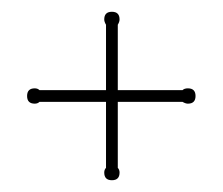

<svg xmlns="http://www.w3.org/2000/svg" viewBox="-20 -432 379 326"><path d="M290 -279Q293 -282 299 -282Q312 -282 312 -269Q312 -256 299 -256Q295 -256 290 -259H180V-147Q183 -144 183 -139Q183 -126 170 -126Q157 -126 157 -139Q157 -144 160 -147V-259H47Q44 -256 39 -256Q26 -256 26 -269Q26 -282 39 -282Q44 -282 47 -279H160V-390Q157 -395 157 -399Q157 -412 170 -412Q183 -412 183 -399Q183 -395 180 -390V-279Z"/></svg>

Font: Wire One
Style: Regular
Weight: 400
Designer: Alexei Vanyashin, Gayaneh Bagdasaryan
Foundry: Cyreal
Version: Version 1.102; ttfautohint (v1.8.3)